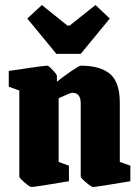

<svg xmlns="http://www.w3.org/2000/svg" viewBox="-20 -734 553 766"><path d="M57 -30V-373L15 -388V-451Q154 -472 169 -472Q174 -472 190.5 -454.5Q207 -437 207 -431V-408Q232 -428 264 -450Q296 -472 302 -472Q380 -472 419 -439Q458 -406 458 -324V-88L500 -73V-11Q364 12 351 12Q345 12 323.5 -6Q302 -24 302 -30V-322Q302 -364 268 -364Q262 -364 214 -342V-88L255 -73V-11Q120 12 105 12Q99 12 78 -6Q57 -24 57 -30ZM205 -519 89 -660 147 -714 249 -632H258L361 -714L418 -660L302 -519Z"/></svg>

Font: Grenze ExtraBold
Style: Regular
Weight: 800
Designer: Renata Polastri
Foundry: Omnibus-Type
Version: Version 1.002; ttfautohint (v1.8)